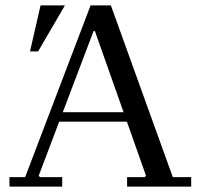

<svg xmlns="http://www.w3.org/2000/svg" viewBox="-20 -690 742 710"><path d="M15 0V-35H73L315 -670H390L619 -35H687V0H450V-35H515L520 -40L331 -575H326L123 -40L128 -35H210V0ZM174 -240V-275H473V-240ZM91 -500 130 -670H220L121 -500Z"/></svg>

Font: Brygada 1918
Style: Regular
Weight: 400
Designer: Mateusz Machalski | Borys Kosmynka | Przemek Hoffer
Foundry: NIEPODLEGLA 2018
Version: Version 3.006